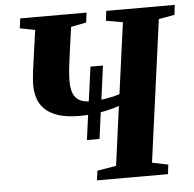

<svg xmlns="http://www.w3.org/2000/svg" viewBox="-53 -796 859 849"><g transform="rotate(-5 377.0 -371.5)"><path d="M314.5 -181.5 358.5 -503.5H414L370.5 -181.5ZM343 0 349 -42.5 433 -56.5 468.5 -319.5Q444.5 -311 414.8 -304.2Q385 -297.5 354 -294Q323 -290.5 293.5 -290.5Q235 -290.5 196.8 -303.2Q158.5 -316 137.2 -337.5Q116 -359 107.5 -386.5Q99 -414 99 -443.5Q99 -460 100.8 -477Q102.5 -494 104 -507.5L129 -686.5L62 -699.5L67.5 -743H362L356.5 -699.5L288.5 -686L273 -575.5Q268 -540.5 264.2 -507Q260.5 -473.5 260.5 -448Q260.5 -414 269.2 -392.5Q278 -371 297.5 -360.8Q317 -350.5 348.5 -350.5Q367 -350.5 390.8 -353.2Q414.5 -356 437.5 -361Q460.5 -366 475.5 -371L518.5 -686.5L444.5 -699.5L449.5 -743H753.5L748.5 -699.5L678 -686.5L592.5 -56.5L663.5 -42L658.5 0Z"/></g></svg>

Font: Merriweather 48pt ExtraBold
Style: Italic
Weight: 800
Italic angle: -7.8°
Version: Version 2.101